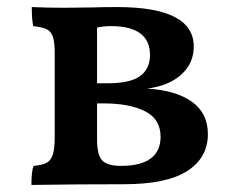

<svg xmlns="http://www.w3.org/2000/svg" viewBox="-20 -522 677 544"><path d="M569 -142Q569 -75 510.5 -37.5Q452 0 331 0Q195 0 69 2Q69 -36 75 -52Q99 -54 111.5 -60.5Q124 -67 129.5 -83.5Q135 -100 135 -133V-370Q135 -402 130 -417.5Q125 -433 112.5 -439Q100 -445 74 -448Q70 -468 70 -502Q114 -500 162 -500L245 -501Q272 -502 312 -502Q529 -502 529 -390Q529 -343 494 -311Q459 -279 397 -271Q479 -266 524 -233.5Q569 -201 569 -142ZM294 -448Q274 -448 255 -444V-286H284Q349 -286 377 -306.5Q405 -327 405 -366Q405 -448 294 -448ZM435 -134Q435 -185 390.5 -207Q346 -229 275 -229H255V-128Q255 -82 270 -67Q285 -52 323 -52Q379 -52 407 -73Q435 -94 435 -134Z"/></svg>

Font: Vollkorn SC SemiBold
Style: Regular
Weight: 600
Designer: Friedrich Althausen
Foundry: Friedrich Althausen
Version: Version 4.015